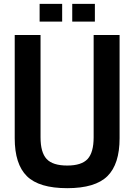

<svg xmlns="http://www.w3.org/2000/svg" viewBox="-20 -961 695 994"><path d="M328.1 13.2Q182.1 13.2 119.1 -49.1Q56.2 -111.3 56.2 -245.1V-779.8H189.9V-250Q189.9 -171.9 221.4 -137.9Q252.9 -104 328.1 -104Q402.3 -104 433.6 -137.9Q464.8 -171.9 464.8 -250V-779.8H599.1V-245.1Q599.1 -111.3 536.1 -49.1Q473.1 13.2 328.1 13.2ZM301.8 -940.9V-849.1H185.1V-940.9ZM471.2 -940.9V-849.1H354V-940.9Z"/></svg>

Font: Cooper Hewitt
Style: Semibold
Weight: 709
Designer: Village Type and Design LLC
Foundry: Cooper Hewitt Smithsonian Design Museum
Version: 1.000